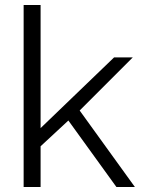

<svg xmlns="http://www.w3.org/2000/svg" viewBox="-20 -750 570 770"><path d="M446.9 0 254.2 -266.7 142.8 -163.4V0H74.8V-730H142.8V-236.2L437.5 -519.8H512.5L299.5 -306.8L521 0Z"/></svg>

Font: Raleway Thin
Style: Regular
Weight: 100
Designer: Matt McInerney, Pablo Impallari, Rodrigo Fuenzalida
Foundry: Matt McInerney, Pablo Impallari, Rodrigo Fuenzalida
Version: Version 4.026